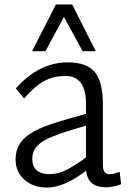

<svg xmlns="http://www.w3.org/2000/svg" viewBox="-20 -827 585 862"><path d="M50 0ZM524 0Q489 13 457 14Q373 14 367 -61Q269 15 191 15Q129 15 89.5 -20.5Q50 -56 50 -111Q50 -160 77.5 -193Q105 -226 154 -248Q203 -270 285 -293L366 -316V-361Q366 -486 274 -486Q223 -486 181.5 -465Q140 -444 88 -385L51 -430Q155 -547 284 -547Q369 -547 405.5 -503.5Q442 -460 442 -358V-86Q442 -64 449.5 -54.5Q457 -45 474 -45Q492 -45 517 -56ZM202 -45Q239 -45 276.5 -63.5Q314 -82 366 -120V-263L303 -244Q204 -215 164.5 -187Q125 -159 125 -115Q125 -78 146 -61.5Q167 -45 202 -45ZM351 -597 267 -751 184 -597H124L231 -807H304L410 -597Z"/></svg>

Font: Martel Sans Light
Style: Regular
Weight: 300
Designer: Dan Reynolds and Mathieu Réguer
Foundry: Dan Reynolds and Mathieu Réguer
Version: Version 1.002; ttfautohint (v1.1) -l 5 -r 5 -G 72 -x 0 -D la